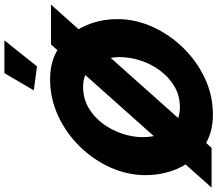

<svg xmlns="http://www.w3.org/2000/svg" viewBox="-98 -880 962 849"><g transform="rotate(-90 382.5 -455.0)"><path d="M301 6Q236 6 186 -18.5Q136 -43 102 -84.5Q68 -126 50.5 -179.5Q33 -233 33 -291Q33 -372 67 -447.5Q101 -523 160.5 -583.5Q220 -644 296.5 -679Q373 -714 457 -714Q522 -714 571.5 -689.5Q621 -665 654.5 -623Q688 -581 705.5 -528Q723 -475 723 -417Q723 -337 689 -261.5Q655 -186 596 -125.5Q537 -65 461 -29.5Q385 6 301 6ZM333 -140Q385 -140 426 -164.5Q467 -189 496 -228.5Q525 -268 540 -314.5Q555 -361 555 -406Q555 -449 541 -486Q527 -523 497.5 -545.5Q468 -568 423 -568Q372 -568 331 -544Q290 -520 261 -481Q232 -442 216.5 -395.5Q201 -349 201 -304Q201 -260 215 -223Q229 -186 258 -163Q287 -140 333 -140ZM787 -710 154 0H-22L611 -710ZM514 -772 408 -786 484 -916H629Z"/></g></svg>

Font: Raleway ExtraBold
Style: Italic
Weight: 800
Italic angle: -12°
Designer: Matt McInerney, Pablo Impallari, Rodrigo Fuenzalida
Foundry: Matt McInerney, Pablo Impallari, Rodrigo Fuenzalida
Version: Version 4.026